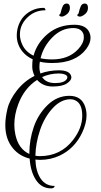

<svg xmlns="http://www.w3.org/2000/svg" viewBox="-20 -795 566 1072"><path d="M352 -775.2Q370.4 -775.2 370.4 -750.4Q370.4 -725.6 346.4 -710.4Q334.4 -702.4 325.6 -702.4Q312.8 -702.4 310.4 -710.4L309.6 -712.8Q316.8 -712.8 320 -728.4Q323.2 -744 330 -759.6Q336.8 -775.2 352 -775.2ZM452.8 -775.2Q471.2 -775.2 471.2 -750.4Q471.2 -725.6 447.2 -710.4Q435.2 -702.4 426.4 -702.4Q413.6 -702.4 411.2 -710.4L410.4 -712.8Q417.6 -712.8 420.8 -728.4Q424 -744 430.8 -759.6Q437.6 -775.2 452.8 -775.2ZM223.2 -751.2Q228 -751.2 230.8 -747.6Q233.6 -744 233.6 -740.8V-737.6Q181.6 -737.6 144 -707.2Q91.2 -664 91.2 -603.2Q91.2 -576.8 102.4 -550.4Q120 -507.2 167.2 -484Q186.4 -555.2 246.8 -606Q307.2 -656.8 395.2 -656.8Q461.6 -656.8 480 -612Q485.6 -598.4 485.6 -584Q485.6 -554.4 461.6 -521.6Q402.4 -443.2 272 -443.2Q232 -443.2 202.4 -450.4Q200 -435.2 200 -418.4Q200 -401.6 205.6 -384.8Q254.4 -402.4 309.2 -402.4Q364 -402.4 376 -374.4Q378.4 -368 378.4 -362.4Q378.4 -345.6 352.8 -328.8Q327.2 -312 273.6 -312Q220 -312 187.2 -348.8Q116 -303.2 82.4 -214.4Q60 -155.2 60 -99.2Q60 -71.2 65.6 -44.8Q82.4 36.8 144 64.8Q144 62.4 144 60Q144 -14.4 168.4 -85.6Q192.8 -156.8 245.6 -208.4Q298.4 -260 367.2 -260Q436 -260 456 -197.6Q463.2 -175.2 463.2 -151.2Q463.2 -107.2 439.2 -55.2Q397.6 33.6 313.6 73.6Q262.4 97.6 203.2 97.6Q193.6 97.6 177.6 96Q180 161.6 207.2 202.4Q234.4 243.2 285.6 243.2Q282.4 256.8 265.6 256.8Q212 256.8 181.2 210.4Q150.4 164 145.6 90.4Q88 76 52.8 33.6Q9.6 -17.6 9.6 -96.8Q9.6 -137.6 21.6 -187.6Q33.6 -237.6 74.4 -290Q115.2 -342.4 172.8 -371.2Q160 -398.4 160 -422.8Q160 -447.2 162.4 -464Q126.4 -480.8 104 -508.8Q73.6 -548 73.6 -596Q73.6 -649.6 104 -692.8Q123.2 -718.4 154.4 -734.8Q185.6 -751.2 223.2 -751.2ZM373.6 -240.8Q320 -240.8 274 -190.8Q228 -140.8 203.6 -68.8Q179.2 3.2 177.6 74.4Q188.8 76.8 201.6 76.8Q318.4 76.8 388 -13.6Q439.2 -80 439.2 -148.8Q439.2 -217.6 399.2 -235.2Q388 -240.8 373.6 -240.8ZM271.2 -463.2Q364 -463.2 416.8 -520.8Q448 -554.4 448 -586.4Q448 -593.6 447.2 -600Q437.6 -637.6 389.6 -638.4Q324 -638.4 273.2 -587.2Q222.4 -536 206.4 -469.6Q236 -463.2 271.2 -463.2ZM308.8 -384.8Q259.2 -384.8 215.2 -364.8Q236.8 -331.2 287.6 -331.2Q338.4 -331.2 352.8 -353.6Q356 -359.2 356 -363.2Q356 -373.6 342 -379.2Q328 -384.8 308.8 -384.8Z"/></svg>

Font: Rouge Script
Style: Regular
Weight: 400
Designer: Sabrina Mariela Lopez
Foundry: Typesenses
Version: Version 1.003